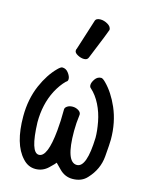

<svg xmlns="http://www.w3.org/2000/svg" viewBox="-119 -846 737 945"><g transform="rotate(15 250.0 -373.0)"><path d="M153.8 23.9Q116.2 23.9 88.9 -6.8Q29.8 -69.8 29.8 -211.9Q29.8 -298.8 61 -371.1Q89.8 -437 130.9 -478Q146 -493.2 153.8 -493.2Q172.9 -493.2 185.5 -476.1Q198.2 -459 198.2 -445.8Q198.2 -434.1 189 -430.2Q163.1 -404.8 142.1 -365.2Q105 -293 105 -201.2Q109.9 -47.9 152.8 -47.9Q196.8 -47.9 210 -187Q214.8 -234.9 214.8 -295.9Q214.8 -305.2 225.8 -312.5Q236.8 -319.8 252.9 -319.8Q269 -319.8 282.5 -311.5Q295.9 -303.2 295.9 -291Q290 -246.1 290 -206.1Q290 -47.9 346.2 -47.9Q396 -47.9 400.9 -201.2Q400.9 -235.8 392.3 -281Q383.8 -326.2 364 -365.5Q344.2 -404.8 315.9 -430.2Q309.1 -435.1 309.1 -445.8Q309.1 -459 321 -476.1Q333 -493.2 352.1 -493.2Q359.9 -493.2 375 -478Q416 -437 444.8 -371.1Q476.1 -298.8 476.1 -211.9Q476.1 -190.9 470.5 -124.5Q464.8 -58.1 417 -6.8Q390.1 23.9 342.8 23.9Q304.2 23.9 275.9 -4.9L248 -33.2Q246.1 -28.8 218.5 -2.4Q190.9 23.9 153.8 23.9ZM245.1 -561Q229 -561 212.4 -570.1Q195.8 -579.1 195.8 -589.8Q195.8 -598.1 198.2 -600.1L247.1 -753.9Q251 -770 273.9 -770Q293 -770 311.5 -759Q330.1 -748 330.1 -731.9Q330.1 -728 267.1 -574.2Q262.2 -561 245.1 -561Z"/></g></svg>

Font: LXGW WenKai Mono GB Screen
Style: Regular
Weight: 400
Monospace: yes
Designer: LXGW / Fontworks Inc.
Foundry: LXGW / Fontworks Inc.
Version: Version 1.510;January 18,2025